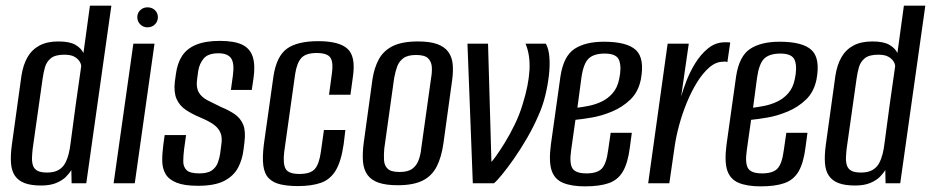

<svg xmlns="http://www.w3.org/2000/svg" viewBox="-20 -650 3302 681"><path d="M126 8Q90 8 67.5 -0.5Q45 -9 33 -26.5Q21 -44 19 -71.5Q17 -99 22 -136L56 -381Q62 -420 77.5 -447Q93 -474 120 -488.5Q147 -503 187 -503Q227 -503 247.5 -491Q268 -479 276 -462L299 -630H375L286 0H234L233 -47Q226 -35 213.5 -22.5Q201 -10 179.5 -1Q158 8 126 8ZM147 -38Q172 -38 187.5 -47Q203 -56 211 -71Q219 -86 223.5 -104Q228 -122 230 -140Q239 -209 248.5 -278Q258 -347 268 -415Q268 -423 262 -432.5Q256 -442 243.5 -449Q231 -456 208 -456Q176 -456 160.5 -443.5Q145 -431 139.5 -411.5Q134 -392 131 -370L96 -123Q94 -106 93.5 -90.5Q93 -75 97 -63Q101 -51 112.5 -44.5Q124 -38 147 -38Z M383 0 453 -495H528L458 0ZM503 -553Q488 -553 477.5 -563.5Q467 -574 467 -589Q467 -604 477.5 -614Q488 -624 503 -624Q519 -624 529.5 -614Q540 -604 540 -589Q540 -574 529.5 -563.5Q519 -553 503 -553Z M682 9Q634 9 606.5 -2Q579 -13 567.5 -32.5Q556 -52 555.5 -78Q555 -104 559 -134L564 -171H640L633 -121Q630 -97 630 -77.5Q630 -58 642 -46.5Q654 -35 687 -35Q717 -35 732 -46Q747 -57 753 -74Q759 -91 761 -106L765 -137Q769 -162 762 -179Q755 -196 737.5 -208.5Q720 -221 691 -233Q662 -245 639.5 -260Q617 -275 606.5 -298.5Q596 -322 600 -359L604 -388Q609 -426 626 -452Q643 -478 676 -491.5Q709 -505 760 -505Q811 -505 839 -491.5Q867 -478 876.5 -448.5Q886 -419 879 -371L873 -331H799L806 -382Q812 -426 799.5 -443.5Q787 -461 755 -461Q718 -461 702.5 -442.5Q687 -424 683 -398L679 -368Q675 -340 685 -322.5Q695 -305 716.5 -294Q738 -283 765 -270Q792 -259 812.5 -245Q833 -231 842.5 -208Q852 -185 847 -145L844 -121Q840 -85 824.5 -55.5Q809 -26 775.5 -8.5Q742 9 682 9Z M1037 10Q1001 10 975 4Q949 -2 933.5 -17.5Q918 -33 914 -62.5Q910 -92 916 -139L950 -380Q961 -451 998 -477.5Q1035 -504 1109 -504Q1182 -504 1212 -477.5Q1242 -451 1232 -380L1223 -314H1147L1157 -388Q1163 -427 1152.5 -444.5Q1142 -462 1103 -462Q1065 -462 1049 -444.5Q1033 -427 1027 -388L988 -111Q983 -68 993.5 -50.5Q1004 -33 1042 -33Q1081 -33 1096.5 -50.5Q1112 -68 1118 -111L1129 -189H1205L1199 -139Q1190 -77 1170.5 -45Q1151 -13 1118 -1.5Q1085 10 1037 10Z M1391 7Q1349 7 1323 -2Q1297 -11 1283.5 -29.5Q1270 -48 1267.5 -76.5Q1265 -105 1270 -143L1301 -368Q1307 -409 1323.5 -439.5Q1340 -470 1373 -486.5Q1406 -503 1463 -503Q1505 -503 1531 -493.5Q1557 -484 1570 -466Q1583 -448 1585.5 -423.5Q1588 -399 1584 -368L1553 -143Q1546 -92 1528.5 -58.5Q1511 -25 1478 -9Q1445 7 1391 7ZM1397 -40Q1427 -40 1442.5 -51.5Q1458 -63 1465 -82.5Q1472 -102 1474 -123L1509 -373Q1513 -395 1511.5 -413.5Q1510 -432 1498 -443.5Q1486 -455 1456 -455Q1426 -455 1410.5 -443.5Q1395 -432 1388.5 -413.5Q1382 -395 1378 -373L1343 -123Q1341 -102 1342 -82.5Q1343 -63 1355 -51.5Q1367 -40 1397 -40Z M1657 0 1638 -495H1711L1723 -76Q1726 -78 1739 -96Q1752 -114 1770 -143Q1788 -172 1805.5 -208Q1823 -244 1834 -281Q1855 -348 1858 -401.5Q1861 -455 1844 -495H1916Q1926 -478 1928.5 -448.5Q1931 -419 1927 -383.5Q1923 -348 1914 -311Q1905 -274 1890 -241Q1873 -201 1849.5 -160.5Q1826 -120 1802.5 -86.5Q1779 -53 1760 -30Q1741 -7 1732 0Z M2055 11Q2007 11 1977 -1.5Q1947 -14 1936.5 -45.5Q1926 -77 1934 -138L1968 -380Q1979 -451 2017.5 -476.5Q2056 -502 2122 -502Q2204 -502 2235.5 -472.5Q2267 -443 2253 -368Q2244 -324 2216 -297Q2188 -270 2151 -254.5Q2114 -239 2078.5 -233Q2043 -227 2021 -225L2006 -119Q1999 -72 2010 -53.5Q2021 -35 2060 -35Q2099 -35 2115 -52.5Q2131 -70 2137 -117L2146 -179H2221L2214 -127Q2207 -72 2189.5 -42Q2172 -12 2139.5 -0.5Q2107 11 2055 11ZM2028 -268Q2045 -270 2068 -274.5Q2091 -279 2113.5 -289.5Q2136 -300 2153 -319.5Q2170 -339 2176 -369Q2185 -410 2176.5 -435Q2168 -460 2125 -460Q2086 -460 2067.5 -442Q2049 -424 2042 -373Z M2279 0 2348 -495H2423L2396 -308Q2402 -329 2414 -361Q2426 -393 2445.5 -425Q2465 -457 2491.5 -478.5Q2518 -500 2551 -500Q2555 -500 2561 -500Q2567 -500 2570 -499L2560 -430Q2558 -431 2553.5 -431.5Q2549 -432 2544 -431Q2519 -431 2495.5 -410.5Q2472 -390 2452 -357.5Q2432 -325 2416 -286Q2400 -247 2389 -206.5Q2378 -166 2373 -131L2354 0Z M2678 11Q2630 11 2600 -1.5Q2570 -14 2559.5 -45.5Q2549 -77 2557 -138L2591 -380Q2602 -451 2640.5 -476.5Q2679 -502 2745 -502Q2827 -502 2858.5 -472.5Q2890 -443 2876 -368Q2867 -324 2839 -297Q2811 -270 2774 -254.5Q2737 -239 2701.5 -233Q2666 -227 2644 -225L2629 -119Q2622 -72 2633 -53.5Q2644 -35 2683 -35Q2722 -35 2738 -52.5Q2754 -70 2760 -117L2769 -179H2844L2837 -127Q2830 -72 2812.5 -42Q2795 -12 2762.5 -0.5Q2730 11 2678 11ZM2651 -268Q2668 -270 2691 -274.5Q2714 -279 2736.5 -289.5Q2759 -300 2776 -319.5Q2793 -339 2799 -369Q2808 -410 2799.5 -435Q2791 -460 2748 -460Q2709 -460 2690.5 -442Q2672 -424 2665 -373Z M3013 8Q2977 8 2954.5 -0.5Q2932 -9 2920 -26.5Q2908 -44 2906 -71.5Q2904 -99 2909 -136L2943 -381Q2949 -420 2964.5 -447Q2980 -474 3007 -488.5Q3034 -503 3074 -503Q3114 -503 3134.5 -491Q3155 -479 3163 -462L3186 -630H3262L3173 0H3121L3120 -47Q3113 -35 3100.5 -22.5Q3088 -10 3066.5 -1Q3045 8 3013 8ZM3034 -38Q3059 -38 3074.5 -47Q3090 -56 3098 -71Q3106 -86 3110.5 -104Q3115 -122 3117 -140Q3126 -209 3135.5 -278Q3145 -347 3155 -415Q3155 -423 3149 -432.5Q3143 -442 3130.5 -449Q3118 -456 3095 -456Q3063 -456 3047.5 -443.5Q3032 -431 3026.5 -411.5Q3021 -392 3018 -370L2983 -123Q2981 -106 2980.5 -90.5Q2980 -75 2984 -63Q2988 -51 2999.5 -44.5Q3011 -38 3034 -38Z"/></svg>

Font: Alumni Sans Thin Medium
Style: Italic
Weight: 500
Italic angle: -8°
Version: Version 1.016